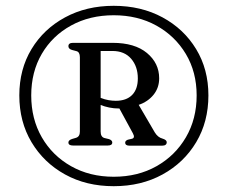

<svg xmlns="http://www.w3.org/2000/svg" viewBox="-20 -775 784 661"><path d="M371.5 -134Q277 -134 203.8 -174.5Q130.5 -215 88.5 -285.5Q46.5 -356 46.5 -446.5Q46.5 -536.5 88.5 -606Q130.5 -675.5 204 -715.2Q277.5 -755 371.5 -755Q466 -755 539.5 -715.2Q613 -675.5 655.2 -606Q697.5 -536.5 697.5 -446.5Q697.5 -356 655.5 -285.5Q613.5 -215 539.8 -174.5Q466 -134 371.5 -134ZM371.5 -166.5Q454.5 -166.5 518.8 -202.8Q583 -239 620 -302.2Q657 -365.5 657 -446.5Q657 -527 619.8 -589.2Q582.5 -651.5 518.2 -687Q454 -722.5 371.5 -722.5Q289 -722.5 224.8 -687.2Q160.5 -652 124 -589.8Q87.5 -527.5 87.5 -446.5Q87.5 -365.5 124 -302.2Q160.5 -239 224.8 -202.8Q289 -166.5 371.5 -166.5ZM528 -505.5Q528 -473 508.8 -449Q489.5 -425 457.5 -414L513 -319Q523.5 -302 539 -298Q554 -293.5 554 -285.5Q554 -273.5 538 -273.5H426Q411 -273.5 411 -284Q411 -290.5 420 -294L433 -297Q446.5 -299.5 437.5 -316L391 -401.5H389Q372 -401.5 356.2 -404.8Q340.5 -408 326.5 -413.5V-322Q326.5 -304 339 -300L355.5 -296Q366.5 -292 366.5 -284.5Q366.5 -274 351 -274H231.5Q215.5 -274 215.5 -284.5Q215.5 -292.5 228 -296.5L241.5 -300.5Q255 -304.5 255 -322V-578Q255 -596 243 -599L228 -603Q215.5 -606.5 215.5 -616Q215.5 -627.5 231.5 -627.5H367.5Q444 -627.5 486 -592.5Q528 -557.5 528 -505.5ZM326.5 -599.5V-438Q340.5 -432.5 353.8 -430.2Q367 -428 378.5 -428Q415 -428 434.8 -448Q454.5 -468 454.5 -505Q454.5 -546 431.5 -572.8Q408.5 -599.5 367 -599.5Z"/></svg>

Font: Fraunces 9pt S000
Style: Regular
Weight: 400
Version: Version 1.000; ttfautohint (v1.8.3)